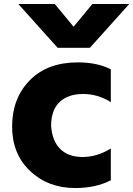

<svg xmlns="http://www.w3.org/2000/svg" viewBox="-20 -904 671 967"><path d="M372.1 -589.8Q470.7 -589.8 538.1 -554.7V-389.6Q472.7 -430.7 398.4 -430.7Q324.2 -430.7 281.2 -391.1Q238.3 -351.6 237.3 -271.5Q242.2 -195.3 282.7 -154.3Q323.2 -113.3 396 -113.3Q468.8 -113.3 538.1 -156.2V3.9Q462.9 43 358.4 43Q221.7 43 130.9 -43.5Q40 -129.9 41 -270Q42 -410.2 130.4 -500Q218.8 -589.8 372.1 -589.8ZM72.3 -883.8H255.9L350.6 -769.5L445.3 -883.8H630.9L432.6 -663.1H270.5Z"/></svg>

Font: GenEi M Gothic v2 Black
Style: Regular
Weight: 900
Version: Version 2.0